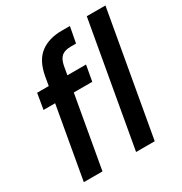

<svg xmlns="http://www.w3.org/2000/svg" viewBox="-164 -822 897 945"><g transform="rotate(-30 284.0 -350.0)"><path d="M41 0 113 -407H47L62 -496H128L137 -548Q152 -629 199 -664.5Q246 -700 320 -700H366L349 -610H320Q285 -610 267.5 -595.5Q250 -581 243 -547L234 -496H340L324 -407H219L147 0ZM338 0 462 -700H568L444 0Z"/></g></svg>

Font: Rethink Sans Medium
Style: Italic
Weight: 500
Italic angle: -10°
Designer: The Rethink Sans project authors (Hans Thiessen). DM Sans designed by Colophon Foundry.
Foundry: Rethink Communications LLC
Version: Version 1.001